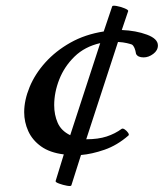

<svg xmlns="http://www.w3.org/2000/svg" viewBox="-20 -634 562 659"><path d="M225 2Q224 6 210 3.5Q196 1 182.5 -4Q169 -9 171 -13L199 -104Q151 -110 121 -131.5Q91 -153 77 -184Q63 -215 63 -249Q63 -290 81.5 -335Q100 -380 135.5 -419.5Q171 -459 221.5 -487.5Q272 -516 336 -526L365 -612Q366 -616 380 -613.5Q394 -611 407.5 -605.5Q421 -600 420 -596L398 -531Q447 -529 484.5 -515Q522 -501 522 -478Q522 -461 506 -449Q490 -437 473 -437Q453 -437 447 -449Q443 -474 433 -481Q428 -483 415.5 -486Q403 -489 385 -490L276 -156Q317 -156 346 -165.5Q375 -175 398 -192Q402 -194 408.5 -189.5Q415 -185 419.5 -178.5Q424 -172 421 -169Q382 -135 338.5 -120Q295 -105 258 -102ZM221 -170 324 -486Q271 -474 236 -440Q201 -406 183.5 -361.5Q166 -317 166 -273Q166 -240 178 -212.5Q190 -185 221 -170Z"/></svg>

Font: Junicode SmExp
Style: Bold Italic
Weight: 700
Width: 6
Italic angle: -11°
Designer: Peter S. Baker
Version: Version 2.205; ttfautohint (v1.8.4)